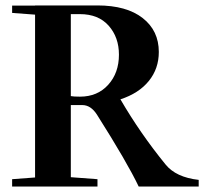

<svg xmlns="http://www.w3.org/2000/svg" viewBox="-20 -683 764 703"><path d="M24.4 0V-26.9L108.4 -33.2V-629.4L24.4 -635.7V-662.6H108.4V-663.1H336.4Q443.4 -663.1 502.4 -616.9Q561.5 -570.8 561.5 -492.7Q561.5 -431.6 524.9 -386.5Q488.3 -341.3 420.9 -319.3Q493.7 -194.3 585.9 -81.1Q624 -33.7 707.5 -24.4V0H487.8Q446.3 -87.4 335 -263.2Q312.5 -298.3 281.2 -298.3H239.3V-34.2L336.9 -26.9V0ZM239.3 -631.3V-331.1Q249.5 -329.1 272.9 -329.1Q336.9 -329.1 376.2 -372.6Q415.5 -416 415.5 -482.9Q415.5 -546.4 377.9 -588.9Q340.3 -631.3 272.5 -631.3Z"/></svg>

Font: Elstob 14pt SemiBold
Style: Regular
Weight: 600
Designer: Peter S. Baker
Version: Version 1.015